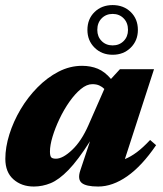

<svg xmlns="http://www.w3.org/2000/svg" viewBox="-20 -702 626 738"><path d="M288.5 -46.5 326 -159Q279.5 -86 243 -48.5Q206.5 -11 174.8 2Q143 15 110 15Q63 15 31.8 -12.5Q0.5 -40 0.5 -91.5Q0.5 -136 16 -185.5Q31.5 -235 59.2 -281.8Q87 -328.5 124.2 -366.2Q161.5 -404 205 -426.5Q248.5 -449 295.5 -449Q328.5 -449 355.8 -437.8Q383 -426.5 406.5 -398.5L441 -436H572L460 -90.5Q482.5 -99.5 506 -117Q529.5 -134.5 557 -164L580 -144Q525.5 -64 469 -24.5Q412.5 15 357.5 15Q310.5 15 294 1Q277.5 -13 288.5 -46.5ZM172 -119.5Q172 -103.5 176.5 -97.8Q181 -92 195 -92Q221.5 -92 257.2 -125.8Q293 -159.5 320 -221L381 -360Q373.5 -368 362.2 -373.2Q351 -378.5 335 -378.5Q313.5 -378.5 290.8 -359.8Q268 -341 246.8 -310.8Q225.5 -280.5 208.8 -245.2Q192 -210 182 -176.8Q172 -143.5 172 -119.5ZM413 -682.5Q455 -682.5 482.5 -655.8Q510 -629 510 -587Q510 -546 482.5 -518.8Q455 -491.5 413 -491.5Q371 -491.5 343.5 -518.8Q316 -546 316 -587Q316 -629 343.5 -655.8Q371 -682.5 413 -682.5ZM413 -527.5Q438.5 -527.5 455.2 -544.2Q472 -561 472 -587Q472 -614.5 455.2 -631.5Q438.5 -648.5 413 -648.5Q387.5 -648.5 370.8 -631.5Q354 -614.5 354 -587Q354 -561 370.8 -544.2Q387.5 -527.5 413 -527.5Z"/></svg>

Font: Newsreader 16pt ExtraBold
Style: Italic
Weight: 800
Italic angle: -17°
Designer: Hugues Gentile
Foundry: Production Type
Version: Version 1.003; ttfautohint (v1.8.3)